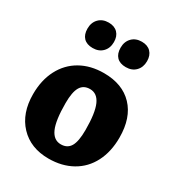

<svg xmlns="http://www.w3.org/2000/svg" viewBox="-171 -806 848 924"><g transform="rotate(30 252.5 -344.0)"><path d="M19 -220Q19 -298 49.5 -356.5Q80 -415 135.5 -446.5Q191 -478 265 -478Q368 -478 426 -417Q484 -356 484 -246Q484 -168 454 -109.5Q424 -51 368 -19.5Q312 12 238 12Q138 12 78.5 -51Q19 -114 19 -220ZM324 -196Q324 -291 304.5 -334.5Q285 -378 245 -378Q209 -378 192.5 -350Q176 -322 176 -261Q176 -164 195.5 -120.5Q215 -77 255 -77Q291 -77 307.5 -105Q324 -133 324 -196ZM88 -624Q88 -658 108.5 -679Q129 -700 163 -700Q195 -700 213 -681.5Q231 -663 231 -631Q231 -597 210.5 -576Q190 -555 156 -555Q123 -555 105.5 -573Q88 -591 88 -624ZM272 -624Q272 -658 292.5 -679Q313 -700 347 -700Q379 -700 397 -681.5Q415 -663 415 -631Q415 -597 394.5 -576Q374 -555 340 -555Q307 -555 289.5 -573Q272 -591 272 -624Z"/></g></svg>

Font: Alegreya ExtraBold
Style: Regular
Weight: 800
Designer: Juan Pablo del Peral
Foundry: Huerta Tipografica
Version: Version 2.007; ttfautohint (v1.6)